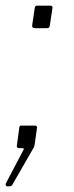

<svg xmlns="http://www.w3.org/2000/svg" viewBox="-30 -520 260 674"><path d="M-5 134Q-8 134 -9.5 131Q-11 128 -9 123L51 9Q54 4 53.5 2Q53 0 46 0H37Q33 0 30.5 -2.5Q28 -5 29 -8L38 -74Q39 -77 40 -78Q41 -79 44 -79H94Q97 -79 98.5 -77Q100 -75 100 -72L92 -15Q91 -8 89 -3L13 129Q11 132 9 133Q7 134 2 134H-5ZM93 -421Q87 -421 84.5 -424Q82 -427 83 -432L92 -492Q93 -497 94.5 -498.5Q96 -500 99 -500H147Q151 -500 153 -498Q155 -496 154 -491L145 -431Q144 -425 142 -423Q140 -421 132 -421H93Z"/></svg>

Font: Libre Franklin Thin
Style: Italic
Weight: 100
Italic angle: -8°
Designer: Pablo Impallari, Rodrigo Fuenzalida, Nhung Nguyen
Foundry: Impallari Type
Version: Version 3.000